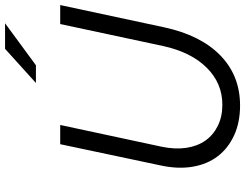

<svg xmlns="http://www.w3.org/2000/svg" viewBox="-125 -833 969 759"><g transform="rotate(-90 359.5 -453.5)"><path d="M76 0ZM631 -289Q600 -145 520 -67Q440 11 322 11Q255 11 204 -12.5Q153 -36 121.5 -77Q90 -118 80 -176Q70 -234 85 -303L169 -700H245L159 -299Q148 -246 154.5 -202Q161 -158 183 -126.5Q205 -95 241.5 -77Q278 -59 325 -59Q410 -59 471.5 -121Q533 -183 557 -293L644 -700H719ZM546 -918H647L481 -796H411Z"/></g></svg>

Font: Red Hat Text
Style: Italic
Weight: 400
Italic angle: -12°
Designer: Pentagram / MCKL
Foundry: Pentagram / MCKL
Version: Version 1.005; Red Hat Text Italic